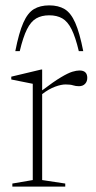

<svg xmlns="http://www.w3.org/2000/svg" viewBox="-20 -695 358 715"><path d="M276 -432.5Q305 -432.5 305 -405Q305 -391.5 296.8 -382.8Q288.5 -374 274 -374Q262 -374 252.2 -377.2Q242.5 -380.5 224 -380.5Q208 -380.5 185.2 -372.2Q162.5 -364 137 -344.5V-24.5L223 -11.5V0H26V-11.5L102 -24.5V-383L22 -399V-409.5L133 -436H137V-358.5Q180.5 -391.5 207 -407.2Q233.5 -423 249.2 -427.8Q265 -432.5 276 -432.5ZM163.5 -638Q135 -638 115 -626.5Q95 -615 80.5 -586Q66 -557 53.5 -504.5H37Q50.5 -573.5 66.8 -610.2Q83 -647 106.2 -661Q129.5 -675 163.5 -675Q197.5 -675 220.8 -661Q244 -647 260.2 -610.2Q276.5 -573.5 290 -504.5H273.5Q261 -557 246.5 -586Q232 -615 212 -626.5Q192 -638 163.5 -638Z"/></svg>

Font: Newsreader Text ExtraLight
Style: Regular
Weight: 275
Designer: Hugues Gentile
Foundry: Production Type
Version: Version 1.001